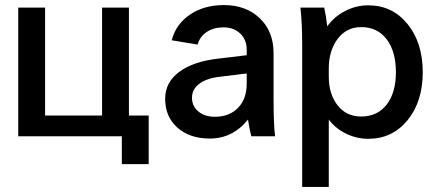

<svg xmlns="http://www.w3.org/2000/svg" viewBox="-20 -538 1726 758"><path d="M567 -82V110H461V0H52V-508H158V-82H383V-508H489V-82Z M972 0Q963 -38 959 -66Q899 9 808 9Q729 9 680.5 -34Q632 -77 632 -148Q632 -213 688 -254.5Q744 -296 845 -307L954 -320V-342Q954 -381 928.5 -405.5Q903 -430 863 -430Q824 -430 796.5 -412Q769 -394 760 -362L658 -379Q674 -442 729.5 -480Q785 -518 864 -518Q951 -518 1005.5 -466Q1060 -414 1060 -328V-148Q1060 -47 1066 0ZM738 -152Q738 -119 763 -98Q788 -77 828 -77Q886 -77 920 -112.5Q954 -148 954 -207V-248L848 -235Q796 -229 767 -207.5Q738 -186 738 -152Z M1278 -66V200H1173V-360Q1173 -448 1166 -508H1260Q1267 -477 1272 -434Q1298 -471 1341.5 -494Q1385 -517 1434 -517Q1529 -517 1589 -443Q1649 -369 1649 -253Q1649 -137 1589 -63.5Q1529 10 1434 10Q1388 10 1346 -10.5Q1304 -31 1278 -66ZM1278 -235Q1278 -167 1312.5 -122.5Q1347 -78 1406 -78Q1470 -78 1506.5 -125Q1543 -172 1543 -253Q1543 -335 1506.5 -383Q1470 -431 1406 -431Q1348 -431 1313 -384.5Q1278 -338 1278 -267Z"/></svg>

Font: LT Superior Semi-bold
Style: Regular
Weight: 600
Designer: Daniel Lyons
Foundry: LyonsType
Version: Version 1.0